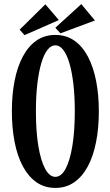

<svg xmlns="http://www.w3.org/2000/svg" viewBox="-20 -900 540 940"><path d="M377.9 -879.9 444.8 -799.8 275.9 -736.8 251 -764.2ZM202.1 -878.9 268.1 -801.8 100.1 -728 76.2 -754.9ZM251 -729Q303.7 -729 343.5 -701.4Q383.3 -673.8 410.2 -623.3Q437 -572.8 450.4 -504.6Q463.9 -436.5 463.9 -355Q463.9 -273.4 450.4 -204.8Q437 -136.2 410.2 -85.9Q383.3 -35.6 343.5 -7.8Q303.7 20 251 20Q198.2 20 158.4 -7.8Q118.7 -35.6 91.8 -85.9Q64.9 -136.2 51.5 -204.8Q38.1 -273.4 38.1 -355Q38.1 -436.5 51.5 -504.6Q64.9 -572.8 91.8 -623.3Q118.7 -673.8 158.4 -701.4Q198.2 -729 251 -729ZM251 -678.2Q229.5 -678.2 211.9 -655.3Q194.3 -632.3 181.9 -589.6Q169.4 -546.9 162.6 -487.5Q155.8 -428.2 155.8 -355Q155.8 -257.3 167.7 -185.1Q179.7 -112.8 201.2 -73.5Q222.7 -34.2 251 -34.2Q279.8 -34.2 301 -73.5Q322.3 -112.8 334.2 -185.1Q346.2 -257.3 346.2 -355Q346.2 -428.2 339.4 -487.5Q332.5 -546.9 320.1 -589.6Q307.6 -632.3 290 -655.3Q272.5 -678.2 251 -678.2Z"/></svg>

Font: BIZ UDMincho
Style: Bold
Weight: 700
Monospace: yes
Designer: TypeBank Co., Ltd.
Foundry: Morisawa Inc.
Version: Version 1.06